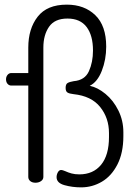

<svg xmlns="http://www.w3.org/2000/svg" viewBox="-20 -788 591 828"><path d="M224 -24Q224 -35 229.5 -45Q235 -55 244 -55Q249 -55 261 -50Q274 -44 288.5 -40Q303 -36 322 -36Q382 -36 416 -77.5Q450 -119 450 -197V-214Q450 -279 412 -326.5Q374 -374 297 -382Q279 -384 271 -389Q263 -394 263 -409Q263 -425 271.5 -430Q280 -435 298 -438Q346 -442 363.5 -481Q381 -520 381 -570Q381 -635 353.5 -671.5Q326 -708 271 -708Q216 -708 191.5 -672.5Q167 -637 167 -583V-25Q167 -14 157 -7Q147 0 133 0Q119 0 110.5 -7Q102 -14 102 -25V-419H29Q19 -419 12.5 -426.5Q6 -434 6 -446Q6 -457 12.5 -465Q19 -473 29 -473H102V-583Q102 -664 142.5 -716Q183 -768 268 -768Q344 -768 391 -722.5Q438 -677 438 -587Q438 -531 419 -482.5Q400 -434 367 -418Q401 -411 435 -383Q469 -355 490.5 -311.5Q512 -268 512 -218V-201Q512 -129 486.5 -79Q461 -29 419.5 -4.5Q378 20 330 20Q292 20 258 10.5Q224 1 224 -24Z"/></svg>

Font: Dosis
Style: Regular
Weight: 400
Designer: Edgar Tolentino, Pablo Impallari, Igino Marini
Foundry: Edgar Tolentino, Pablo Impallari, Igino Marini
Version: Version 1.007;Glyphs 3.1.1 (3134)